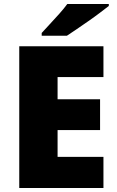

<svg xmlns="http://www.w3.org/2000/svg" viewBox="-20 -947 589 967"><path d="M501 0H77V-714H501V-559H270V-447H484V-292H270V-157H501ZM528 -917Q510 -903 483 -882.5Q456 -862 425 -840.5Q394 -819 365.5 -799.5Q337 -780 317 -767H190V-781Q207 -800 231 -825.5Q255 -851 279 -878Q303 -905 319 -927H528Z"/></svg>

Font: Noto Sans Oriya Blk
Style: Regular
Weight: 900
Designer: Amélie Bonet and Sol Matas
Foundry: Google LLC
Version: Version 2.006; ttfautohint (v1.8.4.7-5d5b)